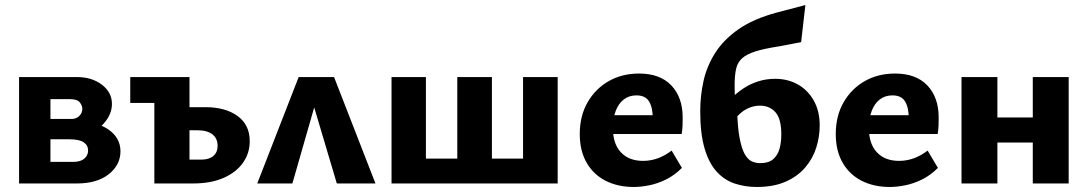

<svg xmlns="http://www.w3.org/2000/svg" viewBox="-20 -731 4334 765"><path d="M56 0V-424H286Q346 -424 386 -393.5Q426 -363 426 -317Q426 -284 405 -253.5Q384 -223 348.5 -204Q313 -185 270 -185L289 -248Q364 -248 412 -215Q460 -182 460 -128Q460 -74 413.5 -37Q367 0 286 0ZM181 -86H272Q301 -86 316 -99Q331 -112 331 -131Q331 -152 313.5 -164Q296 -176 256 -176H145V-257H265Q284 -257 296 -269Q308 -281 308 -297Q308 -310 298 -323Q288 -336 258 -336H181Z M595 0V-424H735V-95H782Q813 -95 830 -109.5Q847 -124 847 -150Q847 -180 826 -196Q805 -212 765 -212H700V-304H800Q837 -304 869 -295.5Q901 -287 925 -270Q949 -253 962 -228Q975 -203 975 -168Q975 -121 948.5 -83Q922 -45 871.5 -22.5Q821 0 749 0ZM499 -321V-424H666V-321Z M1005 0 1170 -424H1311L1476 0H1322L1209 -380H1254L1145 0Z M1612 0V-99H1874V0ZM1540 0V-424H1677V0ZM2064 0V-424H2202V0ZM1873 0V-99H2135V0ZM1802 0V-424H1940V0Z M2505 14Q2442 14 2393.5 -10.5Q2345 -35 2317.5 -82.5Q2290 -130 2290 -197Q2290 -269 2321 -323Q2352 -377 2405 -407.5Q2458 -438 2526 -438Q2610 -438 2655 -390.5Q2700 -343 2700 -263Q2700 -248 2699.5 -231Q2699 -214 2696 -197H2581V-257Q2581 -303 2566 -327Q2551 -351 2516 -351Q2486 -351 2465 -334.5Q2444 -318 2433 -288.5Q2422 -259 2422 -221Q2422 -158 2454 -124Q2486 -90 2542 -90Q2573 -90 2601.5 -100.5Q2630 -111 2656 -131L2697 -62Q2667 -32 2633 -15.5Q2599 1 2566 7.5Q2533 14 2505 14ZM2357 -197 2373 -272H2687V-197Z M2995 14Q2949 14 2908 0.5Q2867 -13 2836 -46.5Q2805 -80 2787.5 -139Q2770 -198 2770 -288Q2770 -349 2783 -408Q2796 -467 2829.5 -520Q2863 -573 2922.5 -614.5Q2982 -656 3075 -681L3189 -711L3172 -563L3082 -546Q3024 -537 2989.5 -526Q2955 -515 2937 -499Q2919 -483 2913 -457Q2907 -431 2907 -392Q2907 -374 2907.5 -359.5Q2908 -345 2909 -333L2917 -290Q2919 -222 2927 -180.5Q2935 -139 2947 -117.5Q2959 -96 2974.5 -88.5Q2990 -81 3009 -81Q3043 -81 3061 -97Q3079 -113 3086 -138.5Q3093 -164 3093 -195Q3093 -258 3069.5 -284Q3046 -310 3008 -310Q2988 -310 2969 -303Q2950 -296 2934 -283Q2918 -270 2905 -251L2865 -307Q2878 -324 2897.5 -343Q2917 -362 2942.5 -379Q2968 -396 3000 -406.5Q3032 -417 3069 -417Q3118 -417 3158 -395Q3198 -373 3222 -331Q3246 -289 3246 -231Q3246 -187 3232.5 -143.5Q3219 -100 3189 -64.5Q3159 -29 3111 -7.5Q3063 14 2995 14Z M3525 14Q3462 14 3413.5 -10.5Q3365 -35 3337.5 -82.5Q3310 -130 3310 -197Q3310 -269 3341 -323Q3372 -377 3425 -407.5Q3478 -438 3546 -438Q3630 -438 3675 -390.5Q3720 -343 3720 -263Q3720 -248 3719.5 -231Q3719 -214 3716 -197H3601V-257Q3601 -303 3586 -327Q3571 -351 3536 -351Q3506 -351 3485 -334.5Q3464 -318 3453 -288.5Q3442 -259 3442 -221Q3442 -158 3474 -124Q3506 -90 3562 -90Q3593 -90 3621.5 -100.5Q3650 -111 3676 -131L3717 -62Q3687 -32 3653 -15.5Q3619 1 3586 7.5Q3553 14 3525 14ZM3377 -197 3393 -272H3707V-197Z M4095 0V-424H4238V0ZM3811 0V-424H3954V0ZM3881 -163V-263H4166V-163Z"/></svg>

Font: Ysabeau Infant ExtraBold
Style: Regular
Weight: 800
Designer: Christian Thalmann (Catharsis Fonts)
Version: Version 2.001;gftools[0.9.30]; featfreeze: ss01,ss02,lnum